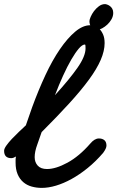

<svg xmlns="http://www.w3.org/2000/svg" viewBox="-66 -876 572 936"><path d="M374 -176Q395 -201 416 -201Q433 -201 443 -192.5Q453 -184 453 -166Q453 -153 437 -131Q401 -89 361.5 -57Q322 -25 283 -3.5Q244 18 207 29Q170 40 138 40Q112 40 88.5 33.5Q65 27 47.5 12Q30 -3 20 -26.5Q10 -50 10 -83Q10 -90 10 -97.5Q10 -105 12 -113Q-1 -105 -11 -105Q-46 -105 -46 -141Q-46 -151 -35 -166.5Q-24 -182 -8 -199Q8 -216 26.5 -233.5Q45 -251 60 -265Q68 -287 75.5 -309.5Q83 -332 91 -354Q121 -436 155 -509Q189 -582 226 -636Q263 -690 300.5 -721.5Q338 -753 374 -753Q383 -753 395.5 -749Q408 -745 418.5 -735Q429 -725 436.5 -708Q444 -691 444 -666Q444 -628 425 -584Q406 -540 367.5 -487.5Q329 -435 271.5 -372Q214 -309 137 -232L116 -172Q103 -137 103 -110Q103 -85 118 -68.5Q133 -52 163 -52Q206 -52 263 -83Q320 -114 374 -176ZM162 -300 120 -325Q143 -348 163 -370Q183 -392 202 -412Q197 -397 191 -381.5Q185 -366 180 -351ZM348 -659Q335 -659 318 -639Q301 -619 281.5 -585.5Q262 -552 241.5 -507Q221 -462 202 -412Q273 -490 312 -546Q351 -602 351 -640Q351 -648 350.5 -653.5Q350 -659 348 -659ZM446 -856Q450 -856 457 -853.5Q464 -851 470.5 -846Q477 -841 481.5 -833Q486 -825 486 -813Q486 -797 477.5 -782Q469 -767 457 -756Q445 -745 432 -738Q419 -731 410 -731Q388 -731 379 -743.5Q370 -756 370 -773Q370 -780 376 -794Q382 -808 392 -821.5Q402 -835 416 -845.5Q430 -856 446 -856Z"/></svg>

Font: Discipuli Britannica Bold
Style: Regular
Weight: 700
Designer: Peter Wiegel
Foundry: Peter Wiegel
Version: Version 0.001 2009